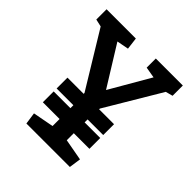

<svg xmlns="http://www.w3.org/2000/svg" viewBox="-186 -828 965 965"><g transform="rotate(45 297.0 -345.5)"><path d="M147 0 138 -63 249 -84V-134H130V-211H249V-232H130V-309H245V-315L66 -609L26 -618V-691H234L242 -627L179 -615L311 -402L435 -616L376 -626V-691H568V-618L530 -608L355 -314V-309H461V-232H350V-211H461V-134H350V-84L465 -63L456 0Z"/></g></svg>

Font: Kreon
Style: Regular
Weight: 400
Designer: Julia Petretta
Foundry: Julia Petretta and Eli Heuer
Version: Version 2.002